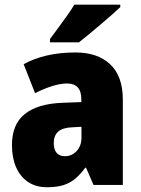

<svg xmlns="http://www.w3.org/2000/svg" viewBox="-20 -786 599 816"><path d="M301.3 -563Q395 -563 448.5 -512.5Q502 -461.9 502 -362.8V0H377.4L345.7 -73.2H342.3Q321.8 -44.9 299.6 -26.4Q277.3 -7.8 248.8 1Q220.2 9.8 180.2 9.8Q132.3 9.8 98.9 -12.9Q65.4 -35.6 48.1 -75.9Q30.8 -116.2 30.8 -168.9Q30.8 -257.8 85.2 -301.3Q139.6 -344.7 243.7 -349.1L325.7 -352.1V-363.3Q325.7 -398.4 310.1 -414.8Q294.4 -431.2 265.6 -431.2Q237.3 -431.2 202.6 -420.4Q168 -409.7 128.9 -390.1L80.6 -513.2Q124.5 -537.6 179.7 -550.3Q234.9 -563 301.3 -563ZM326.2 -247.1 289.1 -245.1Q246.6 -243.7 227.5 -226.8Q208.5 -210 208.5 -178.2Q208.5 -149.9 220.9 -136Q233.4 -122.1 255.9 -122.1Q285.2 -122.1 305.7 -144Q326.2 -166 326.2 -201.2ZM491.2 -766.1V-755.9Q477.5 -742.7 455.6 -723.4Q433.6 -704.1 408.7 -682.9Q383.8 -661.6 359.4 -641.4Q335 -621.1 315.4 -606H192.4V-620.1Q209 -642.6 227.8 -668Q246.6 -693.4 264.6 -718.8Q282.7 -744.1 295.9 -766.1Z"/></svg>

Font: Open Sans SemiCondensed ExtraBold
Style: Regular
Weight: 800
Width: 4
Designer: Monotype Design Team
Foundry: Monotype Imaging Inc.
Version: Version 3.000